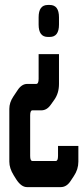

<svg xmlns="http://www.w3.org/2000/svg" viewBox="-20 -477 336 774"><path d="M135.7 -258.8H217.8V-138.7Q217.8 -101.6 199.2 -75.2L184.6 -54.7Q168.9 -32.2 146.5 -32.2H110.4Q101.6 -32.2 101.6 -11.7V151.4Q101.6 171.9 110.4 171.9H205.1Q213.9 171.9 213.9 151.4V111.3H295.9V174.8Q295.9 206.1 277.3 233.4L263.7 253.9Q248 277.3 224.6 277.3H88.9Q65.4 277.3 44.9 245.1L35.2 229.5Q17.6 201.2 17.6 174.8V-38.1Q17.6 -63.5 33.2 -86.9L50.8 -113.3Q67.4 -138.7 89.8 -138.7H126Q135.7 -138.7 135.7 -159.2ZM172.9 -328.1Q135.7 -328.1 135.7 -377.9V-407.2Q135.7 -457 172.9 -457H180.7Q217.8 -457 217.8 -407.2V-377.9Q217.8 -328.1 180.7 -328.1Z"/></svg>

Font: Vancouver Drive
Style: Bold
Weight: 700
Designer: Valery Zaveryaev
Foundry: Cyreal (www.cyreal.org)
Version: Version 1.01